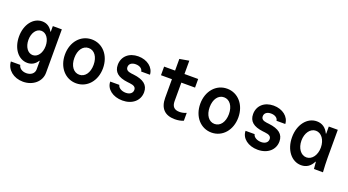

<svg xmlns="http://www.w3.org/2000/svg" viewBox="-61 -1402 4181 2304"><g transform="rotate(20 2030.0 -250.0)"><path d="M369 -94V15C369 65 327 100 267 100C214 100 173 72 166 31H46C51 134 143 210 264 210C391 210 489 126 489 15V-540H374V-468H369C340 -521 295 -550 237 -550C121 -550 35 -436 35 -285C35 -133 120 -20 236 -20C291 -20 335 -46 364 -94ZM265 -130C202 -130 155 -196 155 -285C155 -374 202 -440 265 -440C328 -440 375 -374 375 -285C375 -196 328 -130 265 -130Z M870 10C1010 10 1113 -108 1113 -270C1113 -432 1010 -550 870 -550C730 -550 627 -432 627 -270C627 -108 730 10 870 10ZM870 -100C797 -100 747 -169 747 -270C747 -371 797 -440 870 -440C943 -440 993 -371 993 -270C993 -169 943 -100 870 -100Z M1249 -150C1249 -56 1340 14 1462 14C1588 14 1675 -61 1675 -169C1675 -260 1613 -310 1482 -325L1455 -328C1405 -334 1383 -352 1383 -385C1383 -425 1415 -450 1466 -450C1516 -450 1553 -426 1557 -390H1669C1665 -482 1578 -550 1464 -550C1345 -550 1265 -477 1265 -370C1265 -279 1324 -229 1447 -215L1474 -212C1531 -206 1555 -189 1555 -154C1555 -113 1521 -87 1469 -87C1416 -87 1371 -114 1365 -150Z M2055 -193V-430H2230V-540H2055V-710L1935 -689V-540H1795V-430H1935V-193C1935 -60 2002 10 2130 10C2171 10 2210 3 2240 -11V-111C2211 -98 2181 -92 2153 -92C2087 -92 2055 -125 2055 -193Z M2598 10C2738 10 2841 -108 2841 -270C2841 -432 2738 -550 2598 -550C2458 -550 2355 -432 2355 -270C2355 -108 2458 10 2598 10ZM2598 -100C2525 -100 2475 -169 2475 -270C2475 -371 2525 -440 2598 -440C2671 -440 2721 -371 2721 -270C2721 -169 2671 -100 2598 -100Z M2977 -150C2977 -56 3068 14 3190 14C3316 14 3403 -61 3403 -169C3403 -260 3341 -310 3210 -325L3183 -328C3133 -334 3111 -352 3111 -385C3111 -425 3143 -450 3194 -450C3244 -450 3281 -426 3285 -390H3397C3393 -482 3306 -550 3192 -550C3073 -550 2993 -477 2993 -370C2993 -279 3052 -229 3175 -215L3202 -212C3259 -206 3283 -189 3283 -154C3283 -113 3249 -87 3197 -87C3144 -87 3099 -114 3093 -150Z M3892 -89H3897C3899 -60 3901 -32 3905 0H4020C4016 -63 4013 -129 4013 -180V-540H3898V-449H3893C3863 -514 3812 -550 3744 -550C3620 -550 3527 -430 3527 -270C3527 -109 3619 10 3743 10C3811 10 3861 -25 3892 -89ZM3895 -270C3895 -173 3842 -100 3771 -100C3700 -100 3647 -173 3647 -270C3647 -367 3700 -440 3771 -440C3842 -440 3895 -367 3895 -270Z"/></g></svg>

Font: CommitMono-dimboump
Style: Bold
Weight: 700
Monospace: yes
Designer: Eigil Nikolajsen
Foundry: Eigil Nikolajsen
Version: Version 1.143